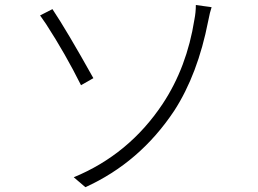

<svg xmlns="http://www.w3.org/2000/svg" viewBox="-20 -738 1040 774"><path d="M277.3 -23.4Q500 -115.2 635.7 -319.3Q733.4 -466.8 763.7 -659.2Q769.5 -688.5 769.5 -717.8L833 -709Q826.2 -689.5 819.3 -653.3Q777.3 -438.5 682.6 -292Q543.9 -83 324.2 16.6ZM141.6 -675.8 191.4 -701.2Q249 -615.2 356.4 -422.9L306.6 -394.5Q243.2 -521.5 166 -640.6Q151.4 -662.1 141.6 -675.8Z"/></svg>

Font: Taipei Sans TC Beta Light
Style: Regular
Weight: 300
Designer: JT Foundry
Foundry: JT Foundry
Version: Version 1.000